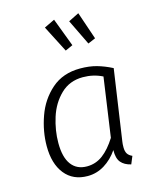

<svg xmlns="http://www.w3.org/2000/svg" viewBox="-121 -894 803 988"><g transform="rotate(-15 280.0 -400.0)"><path d="M495 -491 440 -114Q438 -103 438 -84Q438 -63 445.5 -50.5Q453 -38 471 -30L454 11Q419 3 401 -18.5Q383 -40 384 -84Q354 -40 312.5 -14.5Q271 11 223 11Q145 11 101.5 -43.5Q58 -98 58 -192Q58 -270 86 -349Q114 -428 174.5 -481Q235 -534 327 -534Q376 -534 415 -523Q454 -512 495 -491ZM120 -192Q120 -116 149 -77Q178 -38 232 -38Q279 -38 316.5 -66Q354 -94 388 -148L433 -463Q385 -487 329 -487Q258 -487 210.5 -441Q163 -395 141.5 -327Q120 -259 120 -192ZM320 -660 280 -642 207 -784 263 -811ZM442 -664 402 -647 336 -783 392 -811Z"/></g></svg>

Font: FiraGO Light
Style: Italic
Weight: 300
Italic angle: -8°
Designer: bBox Type GmbH
Foundry: bBox Type GmbH
Version: Version 1.001